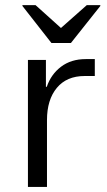

<svg xmlns="http://www.w3.org/2000/svg" viewBox="-20 -736 423 756"><path d="M90 0V-500H160.8V-394.2H164.2Q180.8 -443.3 220.4 -473.3Q260 -503.3 317.5 -503.3H353.3V-436.7H313.3Q242.5 -436.7 203.8 -390Q165 -343.3 165 -263.3V0ZM182.5 -566.7 68.3 -712.5V-715.8H120L220 -625.8L321.7 -715.8H375V-712.5L259.2 -566.7Z"/></svg>

Font: Funnel Sans Light
Style: Regular
Weight: 300
Designer: NORD ID, Kristian Moeller
Foundry: Dicotype
Version: Version 1.000